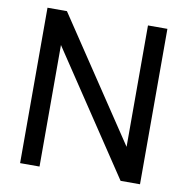

<svg xmlns="http://www.w3.org/2000/svg" viewBox="-80 -798 857 876"><g transform="rotate(10 348.0 -360.0)"><path d="M70 0H160V-563L535.5 0H625.5V-720H535.5V-157.5L160 -720H70Z"/></g></svg>

Font: Eudonet Medium
Style: Regular
Weight: 500
Designer: Mikhail Sharanda
Foundry: Mikhail Sharanda
Version: Version 4.503;Glyphs 3.1.2 (3151)